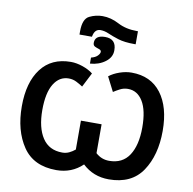

<svg xmlns="http://www.w3.org/2000/svg" viewBox="-108 -1172 1294 1290"><g transform="rotate(10 539.0 -526.5)"><path d="M356 -914H441Q450 -968 490 -968Q518 -968 547 -955Q576 -942 619 -928.5Q662 -915 731 -915H739V-1004H732Q656 -1004 600.5 -1033.5Q545 -1063 488 -1063Q442 -1063 399 -1042Q356 -1021 356 -936ZM459 -734Q519 -738 562.5 -770.5Q606 -803 605 -851Q605 -928 529 -928Q460 -928 460 -876Q460 -858 474 -851.5Q488 -845 502.5 -840.5Q517 -836 517 -824Q517 -812 502.5 -797Q488 -782 459 -775ZM360 10Q465 10 538 -60Q612 10 718 10Q873 10 946 -98.5Q1019 -207 1019 -373Q1019 -536 948 -629.5Q877 -723 746 -723Q707 -723 665 -708.5Q623 -694 594 -671L644 -573Q662 -585 687 -598Q712 -611 741 -611Q805 -611 842.5 -550Q880 -489 880 -372Q880 -251 835 -182Q790 -113 699 -113Q646 -113 607 -149V-346H466V-149Q447 -133 425.5 -123Q404 -113 379 -113Q289 -113 243.5 -182Q198 -251 198 -372Q198 -489 235.5 -550Q273 -611 337 -611Q366 -611 391 -598Q416 -585 434 -573L484 -671Q455 -694 412.5 -708.5Q370 -723 332 -723Q200 -723 129 -629.5Q58 -536 58 -373Q58 -207 131.5 -98.5Q205 10 360 10Z"/></g></svg>

Font: Noto Sans UI
Style: Bold
Weight: 700
Designer: Monotype Design Team
Foundry: Monotype Imaging Inc.
Version: Version 1.901